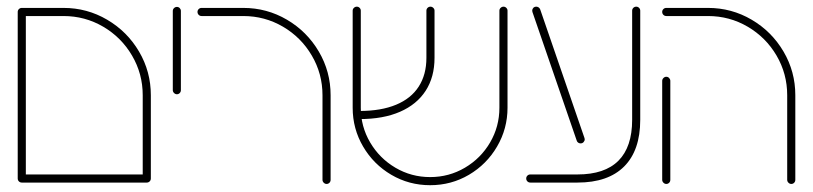

<svg xmlns="http://www.w3.org/2000/svg" viewBox="-20 -542 2414 570"><path d="M32.6 -506.7H56.7V-12.2H32.6ZM427.8 -12.2H403.7V-259.3Q403.7 -323 372 -377Q340.4 -431.1 286.3 -462.8Q232.2 -494.4 168.5 -494.4H44.8Q39.6 -494.4 36.1 -498Q32.6 -501.5 32.6 -506.7Q32.6 -511.5 36.1 -515Q39.6 -518.5 44.8 -518.5H168.5Q238.5 -518.5 298.1 -483.5Q357.8 -448.5 392.8 -388.9Q427.8 -329.3 427.8 -259.3ZM32.6 -12.2Q32.6 -17 36.1 -20.6Q39.6 -24.1 44.8 -24.1H415.9Q420.7 -24.1 424.3 -20.6Q427.8 -17 427.8 -12.2Q427.8 -7 424.3 -3.5Q420.7 0 415.9 0H44.8Q39.6 0 36.1 -3.5Q32.6 -7 32.6 -12.2Z M493 -274.4V-509.6Q493 -514.4 496.7 -518Q500.4 -521.5 505.2 -521.5Q510 -521.5 513.5 -518Q517 -514.4 517 -509.6V-274.4Q517 -269.3 513.5 -265.7Q510 -262.2 505.2 -262.2Q500.4 -262.2 496.7 -265.9Q493 -269.6 493 -274.4Z M949.6 4.1Q944.8 4.1 941.1 0.4Q937.4 -3.3 937.4 -8.1V-259.3Q937.4 -323 905.7 -377Q874.1 -431.1 820 -462.8Q765.9 -494.4 702.2 -494.4H578.5Q573.3 -494.4 569.8 -498Q566.3 -501.5 566.3 -506.7Q566.3 -511.5 569.8 -515Q573.3 -518.5 578.5 -518.5H702.2Q772.2 -518.5 831.9 -483.5Q891.5 -448.5 926.5 -388.9Q961.5 -329.3 961.5 -259.3V-8.1Q961.5 -3 958 0.6Q954.4 4.1 949.6 4.1Z M1027 -222.2V-510.4Q1027 -515.2 1030.7 -518.7Q1034.4 -522.2 1039.3 -522.2Q1044.1 -522.2 1047.6 -518.7Q1051.1 -515.2 1051.1 -510.4V-222.2Q1051.1 -166.3 1078.9 -119.1Q1106.7 -71.9 1153.9 -44.1Q1201.1 -16.3 1257 -16.3Q1313 -16.3 1360.2 -44.1Q1407.4 -71.9 1435 -119.1Q1462.6 -166.3 1462.6 -222.2V-510.4Q1462.6 -515.2 1466.3 -518.7Q1470 -522.2 1474.8 -522.2Q1479.6 -522.2 1483.1 -518.7Q1486.7 -515.2 1486.7 -510.4V-222.2Q1486.7 -160 1455.7 -107Q1424.8 -54.1 1372.2 -23.1Q1319.6 7.8 1257 7.8Q1194.4 7.8 1141.7 -23.1Q1088.9 -54.1 1058 -106.9Q1027 -159.6 1027 -222.2ZM1245.9 -370.4V-510.4Q1245.9 -515.2 1249.4 -518.7Q1253 -522.2 1257.8 -522.2Q1262.6 -522.2 1266.3 -518.7Q1270 -515.2 1270 -510.4V-370.4Q1270 -313.3 1243.7 -272.6Q1217.4 -231.9 1167.6 -210.2Q1117.8 -188.5 1047.8 -188.5V-212.6Q1111.5 -212.6 1155.9 -231.1Q1200.4 -249.6 1223.1 -285Q1245.9 -320.4 1245.9 -370.4Z M1542.2 -12.2Q1542.2 -17 1545.7 -20.6Q1549.3 -24.1 1554.4 -24.1H1694.4Q1775.2 -24.1 1815.9 -64.8Q1856.7 -105.6 1856.7 -186.3V-510.4Q1856.7 -515.2 1860.2 -518.7Q1863.7 -522.2 1868.9 -522.2Q1873.7 -522.2 1877.2 -518.7Q1880.7 -515.2 1880.7 -510.4V-186.3Q1880.7 -95.6 1833 -47.8Q1785.2 0 1694.4 0H1554.4Q1549.3 0 1545.7 -3.5Q1542.2 -7 1542.2 -12.2ZM1692.2 -124.4 1560.7 -506.3Q1560 -508.5 1560 -510.4Q1560 -515.2 1563.3 -518.7Q1566.7 -522.2 1572.2 -522.2Q1575.9 -522.2 1579.1 -520Q1582.2 -517.8 1583.7 -514.1L1715.2 -132.2Q1715.9 -130 1715.9 -128.5Q1715.9 -123.7 1712.4 -120Q1708.9 -116.3 1703.7 -116.3Q1699.6 -116.3 1696.5 -118.5Q1693.3 -120.7 1692.2 -124.4Z M1945.9 -8.1V-301.9Q1945.9 -306.7 1949.6 -310.4Q1953.3 -314.1 1958.1 -314.1Q1963 -314.1 1966.5 -310.4Q1970 -306.7 1970 -301.9V-8.1Q1970 -3 1966.5 0.6Q1963 4.1 1958.1 4.1Q1953.3 4.1 1949.6 0.4Q1945.9 -3.3 1945.9 -8.1ZM2329.3 4.1Q2324.4 4.1 2320.7 0.4Q2317 -3.3 2317 -8.1V-259.3Q2317 -323 2285.4 -377Q2253.7 -431.1 2199.6 -462.8Q2145.6 -494.4 2081.9 -494.4H1958.1Q1953 -494.4 1949.4 -498Q1945.9 -501.5 1945.9 -506.7Q1945.9 -511.5 1949.4 -515Q1953 -518.5 1958.1 -518.5H2081.9Q2151.9 -518.5 2211.5 -483.5Q2271.1 -448.5 2306.1 -388.9Q2341.1 -329.3 2341.1 -259.3V-8.1Q2341.1 -3 2337.6 0.6Q2334.1 4.1 2329.3 4.1Z"/></svg>

Font: 26F Galaxy Hebrew Thin
Style: Regular
Weight: 100
Designer: C₂₉H₂₅N₃O₅
Version: Version 1.000